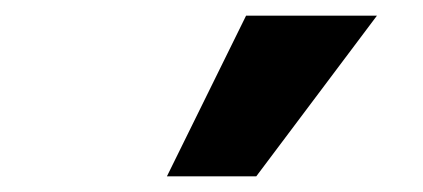

<svg xmlns="http://www.w3.org/2000/svg" viewBox="-20 -782 540 245"><path d="M193 -557 294 -762H461L307 -557Z"/></svg>

Font: Nunito Sans Black
Style: Regular
Weight: 900
Designer: Vernon Adams
Foundry: Vernon Adams
Version: Version 3.006; ttfautohint (v1.8.3)